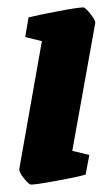

<svg xmlns="http://www.w3.org/2000/svg" viewBox="-20 -489 301 518"><path d="M32 -33 93 -378 48 -389 57 -442Q85 -449 138 -459Q191 -469 205 -469Q210 -469 224 -451.5Q238 -434 237 -427L175 -82L221 -71L211 -18Q187 -11 132 -1Q77 9 64 9Q58 9 44.5 -8Q31 -25 32 -33Z"/></svg>

Font: Grenze
Style: Bold Italic
Weight: 700
Italic angle: -10°
Designer: Renata Polastri
Foundry: Omnibus-Type
Version: Version 1.002; ttfautohint (v1.8)